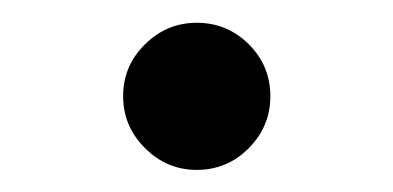

<svg xmlns="http://www.w3.org/2000/svg" viewBox="-20 -140 352 172"><path d="M90.3 -53.7Q90.3 -81.1 109.9 -100.3Q129.4 -119.6 156.2 -119.6Q183.6 -119.6 202.9 -100.3Q222.2 -81.1 222.2 -53.7Q222.2 -26.9 202.9 -7.3Q183.6 12.2 156.2 12.2Q129.4 12.2 109.9 -7.3Q90.3 -26.9 90.3 -53.7Z"/></svg>

Font: Andika LitF DSA DSG
Style: Regular
Weight: 400
Designer: Victor Gaultney, Annie Olsen, Julie Remington, Don Collingsworth, Eric Hays, Becca Hirsbrunner
Foundry: SIL International
Version: Version 6.200 ; LitF DSA DSG; ttfautohint (v1.8.3.10-c5d8)